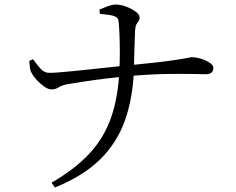

<svg xmlns="http://www.w3.org/2000/svg" viewBox="-20 -777 1040 846"><path d="M207 28Q311 -32 375 -101.5Q439 -171 470 -260.5Q501 -350 506 -469Q508 -503 508 -544.5Q508 -586 506.5 -624.5Q505 -663 502 -686Q501 -698 487.5 -704Q474 -710 455.5 -712Q437 -714 420 -716L418 -735Q429 -740 452 -748.5Q475 -757 490 -757Q513 -757 537 -747.5Q561 -738 578 -725.5Q595 -713 595 -701Q595 -689 590 -683Q585 -677 580.5 -668.5Q576 -660 575 -639Q573 -599 572 -551.5Q571 -504 570 -466Q565 -343 530 -245Q495 -147 420.5 -74Q346 -1 222 49ZM206 -383Q193 -383 175 -395.5Q157 -408 141.5 -425Q126 -442 121 -453Q114 -463 112 -477.5Q110 -492 109 -509L126 -516Q141 -494 158.5 -474.5Q176 -455 200 -456Q214 -456 245 -458.5Q276 -461 315.5 -465Q355 -469 396.5 -473.5Q438 -478 475 -482Q512 -486 536 -488Q618 -496 669.5 -502Q721 -508 750.5 -512.5Q780 -517 794.5 -519.5Q809 -522 815 -523.5Q821 -525 826 -525Q837 -525 853 -521.5Q869 -518 884 -511.5Q899 -505 909.5 -496.5Q920 -488 920 -477Q920 -463 911 -456.5Q902 -450 889 -450Q871 -450 828.5 -451Q786 -452 714.5 -451Q643 -450 537 -441Q498 -437 448 -431Q398 -425 352 -418Q306 -411 277 -406Q252 -401 238 -392Q224 -383 206 -383Z"/></svg>

Font: Noto Serif JP ExtraLight
Style: Regular
Weight: 400
Version: Version 2.003-H1;hotconv 1.1.1;makeotfexe 2.6.0